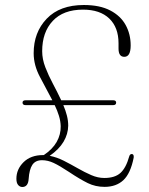

<svg xmlns="http://www.w3.org/2000/svg" viewBox="-20 -737 596 767"><path d="M45.5 -23Q45.5 -61 74.2 -89.2Q103 -117.5 152 -117.5Q153.5 -117.5 155 -117.5Q190 -141 206.5 -170.2Q223 -199.5 222.5 -232.5Q222 -253 215.5 -274.2Q209 -295.5 198.5 -317H82.5Q70 -317 70 -327Q70 -336.5 83 -336.5H189Q165 -382 139.8 -429.2Q114.5 -476.5 114.5 -524.5Q114.5 -608 166.8 -662.5Q219 -717 315 -717Q379 -717 420.5 -695.2Q462 -673.5 482 -637Q502 -600.5 502 -555.5Q502 -510 476.5 -510Q453.5 -510 453.5 -543V-564Q453.5 -627.5 416.5 -663Q379.5 -698.5 311.5 -698.5Q233 -698.5 190.8 -653.5Q148.5 -608.5 148.5 -532.5Q148.5 -501 161 -468.5Q173.5 -436 191.2 -402.8Q209 -369.5 224.5 -336.5H431.5Q444 -336.5 444 -327Q444 -317 431.5 -317H233Q242 -296 247.2 -275.5Q252.5 -255 252.5 -235Q252 -201.5 234 -171Q216 -140.5 178.5 -114.5Q207 -109 235 -94.8Q263 -80.5 290.5 -64.8Q318 -49 344.5 -37.5Q371 -26 396.5 -26Q439 -26 461.2 -46.2Q483.5 -66.5 496 -111.5Q499 -123 508 -121.5Q515.5 -120 514 -107Q501.5 -44 472.8 -17.2Q444 9.5 397.5 9.5Q361.5 9.5 330.8 -5.5Q300 -20.5 255 -50.5Q218 -75 194.5 -86Q171 -97 148 -97Q121.5 -97 109.2 -78.5Q97 -60 94.5 -22.5Q92.5 10 69 10Q59.5 10 52.5 2Q45.5 -6 45.5 -23Z"/></svg>

Font: Fraunces 72pt Soft Thin
Style: Regular
Weight: 100
Version: Version 1.000;[b76b70a41]